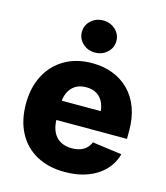

<svg xmlns="http://www.w3.org/2000/svg" viewBox="-115 -856 826 955"><g transform="rotate(15 298.0 -379.0)"><path d="M307.1 10.3Q222.7 10.3 161.1 -23.7Q99.6 -57.6 66.7 -120.1Q33.7 -182.6 33.7 -268.6Q33.7 -352.1 66.7 -415Q99.6 -478 159.9 -513.2Q220.2 -548.3 301.3 -548.3Q358.9 -548.3 407 -530Q455.1 -511.7 490.5 -476.3Q525.9 -440.9 545.2 -389.6Q564.5 -338.4 564.5 -272V-229H92.8V-328.6H483.4L404.3 -305.2Q404.3 -342.8 392.8 -369.4Q381.3 -396 358.9 -410.4Q336.4 -424.8 303.2 -424.8Q270 -424.8 247.3 -410.4Q224.6 -396 212.6 -369.9Q200.7 -343.8 200.7 -308.1V-236.3Q200.7 -195.8 214.1 -168Q227.5 -140.1 252.4 -126.5Q277.3 -112.8 310.5 -112.8Q334 -112.8 352.8 -119.1Q371.6 -125.5 385 -138.2Q398.4 -150.9 405.3 -168.5L557.1 -147.9Q544.4 -100.1 510.5 -64.5Q476.6 -28.8 425 -9.3Q373.5 10.3 307.1 10.3ZM298.8 -602.5Q261.7 -602.5 235.8 -626.5Q210 -650.4 210 -685.1Q210 -719.7 235.8 -743.7Q261.7 -767.6 298.8 -767.6Q335.9 -767.6 361.8 -743.7Q387.7 -719.7 387.7 -685.1Q387.7 -650.4 361.8 -626.5Q335.9 -602.5 298.8 -602.5Z"/></g></svg>

Font: Inter 17pt ExtraBold
Style: Regular
Weight: 800
Version: Version 4.001;git-66647c0bb